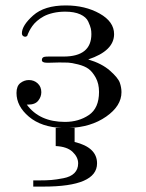

<svg xmlns="http://www.w3.org/2000/svg" viewBox="-20 -462 540 710"><path d="M41 -118.2Q41 -144 55.4 -155Q69.8 -166 86.9 -166Q106 -166 119.4 -153.6Q132.8 -141.1 132.8 -121.1Q132.8 -104 121.3 -89.6Q109.9 -75.2 84 -75.2H79.1Q126 -11.2 220.2 -11.2Q271 -11.2 308.6 -36.6Q346.2 -62 346.2 -122.1Q346.2 -152.8 334 -174.8Q321.8 -196.8 307.4 -207.3Q293 -217.8 268.6 -223.9Q244.1 -230 231.7 -230.5Q219.2 -231 199.2 -231Q192.4 -231 180.2 -230.5Q168 -230 161.1 -230H153.8Q134.8 -230 134.8 -240Q134.8 -250 145 -252Q149.9 -252.9 160.2 -252.9H214.8Q317.9 -252.9 317.9 -335.9Q317.9 -347.2 315.9 -356.2Q314 -365.2 306.4 -382.1Q298.8 -398.9 276.9 -408.9Q254.9 -418.9 221.2 -418.9Q197.3 -418.9 176.5 -414.1Q155.8 -409.2 141.8 -401.6Q127.9 -394 116.9 -384.5Q106 -375 99.4 -365.5Q92.8 -356 88.9 -348.4Q85 -340.8 83 -335.9L81.1 -330.1Q76.2 -324.2 68.6 -327.1Q61 -330.1 61 -338.9Q61 -367.7 102.5 -404.8Q144 -441.9 223.1 -441.9Q294.9 -441.9 348.4 -411.9Q401.9 -381.8 401.9 -335.9Q401.9 -273.9 306.2 -242.2Q356.9 -227.1 387 -200.4Q417 -173.8 423.1 -156Q429.2 -138.2 429.2 -121.1Q429.2 -70.3 372.6 -30.8Q315.9 8.8 233.9 11.2H255.9V63Q338.9 83 338.9 142.1Q338.9 228 141.1 228H103V205.1H124Q151.9 205.1 169.9 203.6Q188 202.1 214.6 197Q241.2 191.9 255.1 178Q269 164.1 269 142.1Q269 119.1 248.5 99.6Q228 80.1 186 78.1V11.2H210Q132.8 8.3 86.9 -30.5Q41 -69.3 41 -118.2Z"/></svg>

Font: CMU Serif Upright Italic
Style: UprightItalic
Weight: 500
Version: Version 0.7.0